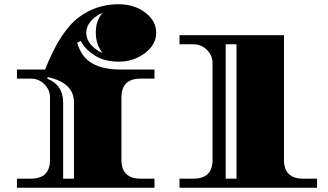

<svg xmlns="http://www.w3.org/2000/svg" viewBox="-20 -886 1546 906"><path d="M539 -866Q613 -866 665 -827Q717 -788 717 -731.5Q717 -675 663.5 -635Q610 -595 541 -595Q472 -595 426 -625Q380 -655 361 -693L344 -684Q365 -615 416 -586.5Q467 -558 547 -558H709V-515H643Q553 -515 553 -426V-132Q553 -43 643 -43H709V0H60V-43H126Q216 -43 216 -132V-426Q216 -462 189.5 -488.5Q163 -515 126 -515H60V-558H193Q264 -740 354 -806Q436 -866 539 -866ZM1320 -720V-132Q1320 -43 1410 -43H1476V0H827V-43H893Q983 -43 983 -132V-588Q983 -624 956.5 -650.5Q930 -677 893 -677H827V-720ZM1096 -43V-677H1045V-43ZM278 -403V-43H329V-403Q329 -496 205 -522L203 -515Q278 -485 278 -403ZM464 -636Q432 -676 432 -732.5Q432 -789 464 -826Q430 -811 408.5 -786Q387 -761 387 -731.5Q387 -702 408 -676.5Q429 -651 464 -636Z"/></svg>

Font: Diplomata
Style: Regular
Weight: 400
Width: 7
Designer: Eduardo Rodriguez Tunni
Foundry: Eduardo Rodriguez Tunni
Version: Version 1.001